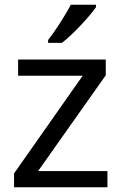

<svg xmlns="http://www.w3.org/2000/svg" viewBox="-20 -786 510 806"><path d="M383 -756V-766H277C254 -721 211 -655 182 -618V-606H240C287 -642 358 -719 383 -756ZM431 0V-68H140L424 -470V-536H56V-468H327L39 -58V0Z"/></svg>

Font: Noto Sans Lycian
Style: Regular
Weight: 400
Designer: Monotype Design Team
Foundry: Monotype Imaging Inc.
Version: Version 2.002